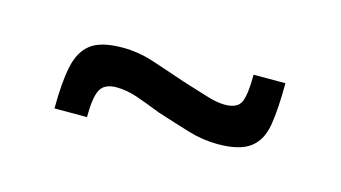

<svg xmlns="http://www.w3.org/2000/svg" viewBox="-33 -440 487 274"><g transform="rotate(15 210.5 -303.0)"><path d="M55 -243Q55 -281 60 -305Q65 -329 80 -340.5Q95 -352 127 -352Q150 -352 173 -344.5Q196 -337 222 -328Q242 -322 259 -316.5Q276 -311 288 -311Q307 -311 312 -322.5Q317 -334 317 -363H364Q364 -325 360 -301Q356 -277 340.5 -265.5Q325 -254 293 -254Q271 -254 249.5 -260.5Q228 -267 200 -276Q180 -284 164 -289.5Q148 -295 133 -295Q115 -295 109 -283.5Q103 -272 103 -243Z"/></g></svg>

Font: Saira ExtraCondensed Medium
Style: Regular
Weight: 500
Width: 2
Designer: Hector Gatti with collaboration of the Omnibus-Type team
Foundry: Omnibus-Type
Version: Version 1.101